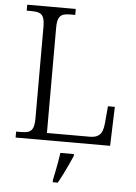

<svg xmlns="http://www.w3.org/2000/svg" viewBox="-61 -760 728 1028"><g transform="rotate(5 302.5 -246.5)"><path d="M43 0V-32H70Q94 -32 109.5 -37.5Q125 -43 132.5 -60Q140 -77 140 -111V-603Q140 -638 132.5 -654.5Q125 -671 109.5 -676.5Q94 -682 70 -682H43V-714H304V-682H278Q255 -682 239.5 -677Q224 -672 216 -655.5Q208 -639 208 -605V-39H438Q466 -39 482 -49Q498 -59 504.5 -77Q511 -95 513 -119L521 -210H558L551 0ZM262 208Q267 185 272 159.5Q277 134 281.5 109Q286 84 289 61H362V71Q353 92 340.5 119Q328 146 314.5 173Q301 200 289 221H262Z"/></g></svg>

Font: Noto Serif Hebrew Light
Style: Regular
Weight: 300
Version: Version 2.003